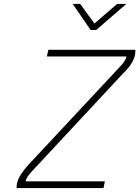

<svg xmlns="http://www.w3.org/2000/svg" viewBox="-20 -952 705 972"><path d="M225 -700H665Q670 -644 602 -579L140 -83Q129 -71 120.5 -58.5Q112 -46 110 -34H511L504 0H64Q63 -30 80.5 -60Q98 -90 126 -120L600 -628Q608 -639 613.5 -648Q619 -657 620 -666H217ZM348 -932H386L458 -833L573 -932H619L467 -800H439Z"/></svg>

Font: Panefresco 1wt
Style: Italic
Weight: 250
Version: Version 1.000